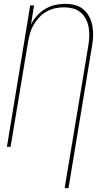

<svg xmlns="http://www.w3.org/2000/svg" viewBox="-20 -763 540 998"><path d="M316 215 439 -525Q443 -549 444 -573Q445 -597 441 -620Q437 -643 426.5 -663.5Q416 -684 399 -698.5Q382 -713 359 -719Q336 -725 312 -725Q290 -725 266.5 -720Q243 -715 222 -703Q201 -691 184 -673Q167 -655 155 -634.5Q143 -614 136.5 -591.5Q130 -569 126 -546L35 0H16L137 -735H157L141 -635Q153 -660 172 -681Q191 -702 215 -716.5Q239 -731 265.5 -737Q292 -743 318 -743Q345 -743 370 -736.5Q395 -730 414 -714Q433 -698 444.5 -675Q456 -652 460.5 -627Q465 -602 464 -575.5Q463 -549 458 -522L336 215Z"/></svg>

Font: Iosevka SS04 Thin
Style: Italic
Weight: 100
Italic angle: -9°
Monospace: yes
Designer: Belleve Invis
Foundry: Belleve Invis
Version: Version 19.0.0; ttfautohint (v1.8.4)